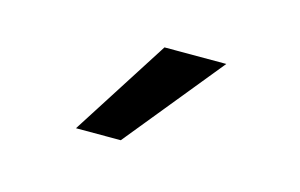

<svg xmlns="http://www.w3.org/2000/svg" viewBox="-39 -915 511 327"><g transform="rotate(15 216.0 -752.0)"><path d="M188 -666H109L219 -838H328Z"/></g></svg>

Font: LXGW 975 Gothic SC
Style: Regular
Weight: 400
Version: Version 2.01;February 25, 2021